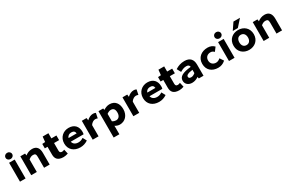

<svg xmlns="http://www.w3.org/2000/svg" viewBox="210 -2423 6533 4322"><g transform="rotate(-30 3476.5 -262.5)"><path d="M232 -627C232 -675 194 -708 146 -708C98 -708 60 -675 60 -627C60 -580 98 -547 146 -547C194 -547 232 -580 232 -627ZM218 0V-491H73V0Z M510 0V-326C555 -360 583 -374 625 -374C677 -374 699 -357 699 -285V0H844V-305C844 -425 793 -503 674 -503C599 -503 542 -475 495 -438L488 -491H365V0Z M1203 12C1244 12 1280 2 1308 -7L1321 -11L1294 -127L1277 -120C1265 -115 1246 -110 1232 -110C1193 -110 1172 -126 1172 -174V-370H1303V-491H1172V-625H1023L1009 -490L932 -485V-370H1002V-167C1002 -65 1049 12 1203 12Z M1640 12C1715 12 1778 -11 1827 -43L1839 -51L1786 -149L1772 -141C1738 -119 1701 -107 1657 -107C1581 -107 1528 -141 1512 -208H1845L1848 -219C1852 -232 1853 -251 1853 -272C1853 -404 1778 -503 1622 -503C1482 -503 1364 -403 1364 -245C1364 -85 1477 12 1640 12ZM1625 -384C1685 -384 1716 -358 1721 -304H1511C1527 -358 1573 -384 1625 -384Z M2115 0V-289C2153 -352 2208 -371 2239 -371C2259 -371 2269 -369 2286 -364L2301 -359L2327 -487L2316 -492C2299 -500 2280 -503 2254 -503C2204 -503 2142 -476 2094 -428L2087 -491H1963V0Z M2666 12C2798 12 2904 -89 2904 -253C2904 -401 2829 -503 2685 -503C2627 -503 2571 -479 2526 -449L2519 -491H2396V194H2544V25L2542 -26C2581 -3 2623 12 2666 12ZM2544 -336C2583 -365 2616 -378 2649 -378C2719 -378 2751 -337 2751 -251C2751 -155 2699 -113 2639 -113C2612 -113 2580 -121 2544 -143Z M3172 0V-289C3210 -352 3265 -371 3296 -371C3316 -371 3326 -369 3343 -364L3358 -359L3384 -487L3373 -492C3356 -500 3337 -503 3311 -503C3261 -503 3199 -476 3151 -428L3144 -491H3020V0Z M3687 12C3762 12 3825 -11 3874 -43L3886 -51L3833 -149L3819 -141C3785 -119 3748 -107 3704 -107C3628 -107 3575 -141 3559 -208H3892L3895 -219C3899 -232 3900 -251 3900 -272C3900 -404 3825 -503 3669 -503C3529 -503 3411 -403 3411 -245C3411 -85 3524 12 3687 12ZM3672 -384C3732 -384 3763 -358 3768 -304H3558C3574 -358 3620 -384 3672 -384Z M4212 12C4253 12 4289 2 4317 -7L4330 -11L4303 -127L4286 -120C4274 -115 4255 -110 4241 -110C4202 -110 4181 -126 4181 -174V-370H4312V-491H4181V-625H4032L4018 -490L3941 -485V-370H4011V-167C4011 -65 4058 12 4212 12Z M4546 12C4610 12 4664 -11 4713 -43L4721 0H4843V-289C4843 -423 4777 -503 4633 -503C4538 -503 4461 -472 4406 -437L4394 -429L4450 -326L4464 -334C4507 -360 4558 -380 4609 -380C4668 -380 4688 -355 4693 -317C4476 -295 4379 -243 4379 -136C4379 -49 4446 12 4546 12ZM4694 -240V-154C4657 -124 4626 -108 4588 -108C4547 -108 4524 -122 4524 -156C4524 -190 4554 -222 4694 -240Z M5224 12C5293 12 5355 -12 5404 -55L5414 -63L5349 -161L5337 -151C5311 -130 5277 -112 5237 -112C5160 -112 5103 -162 5103 -245C5103 -329 5161 -379 5241 -379C5272 -379 5297 -369 5321 -347L5333 -336L5406 -433L5396 -442C5361 -476 5309 -503 5234 -503C5074 -503 4951 -408 4951 -245C4951 -84 5061 12 5224 12Z M5664 -627C5664 -675 5626 -708 5578 -708C5530 -708 5492 -675 5492 -627C5492 -580 5530 -547 5578 -547C5626 -547 5664 -580 5664 -627ZM5650 0V-491H5505V0Z M6028 12C6174 12 6292 -84 6292 -245C6292 -407 6174 -503 6028 -503C5883 -503 5765 -407 5765 -245C5765 -84 5883 12 6028 12ZM6028 -379C6095 -379 6141 -331 6141 -245C6141 -160 6095 -112 6028 -112C5961 -112 5916 -160 5916 -245C5916 -331 5961 -379 6028 -379ZM6036 -719 5917 -543H6049L6206 -719Z M6551 0V-326C6596 -360 6624 -374 6666 -374C6718 -374 6740 -357 6740 -285V0H6885V-305C6885 -425 6834 -503 6715 -503C6640 -503 6583 -475 6536 -438L6529 -491H6406V0Z"/></g></svg>

Font: Falling Sky
Style: Bd+
Weight: 400
Designer: Paul D. Hunt
Foundry: Adobe Systems Incorporated
Version: Version 1.02